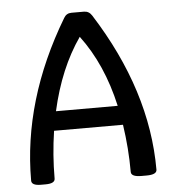

<svg xmlns="http://www.w3.org/2000/svg" viewBox="-49 -702 676 752"><g transform="rotate(-5 288.5 -325.5)"><path d="M408.2 -276.9Q371.1 -442.9 283.7 -559.1Q202.6 -442.9 165.5 -276.9ZM497.1 4.9H477.1Q436.5 4.9 436.5 -14.6Q436.5 -107.4 422.4 -201.2H151.4Q137.2 -107.4 137.2 -14.6Q137.2 4.9 100.1 4.9H82Q44.9 4.9 44.9 -14.6Q44.9 -330.1 229.5 -638.2Q239.7 -655.8 259.3 -655.8H308.6Q328.1 -655.8 339.4 -638.2Q537.6 -326.2 537.6 -14.6Q537.6 4.9 497.1 4.9Z"/></g></svg>

Font: Bainsley
Style: Regular
Weight: 400
Designer: Paul James MIller
Foundry: High-Logic / Made with FontCreator
Version: Version 1.411;March 28, 2021;FontCreator 13.0.0.2683 64-bit